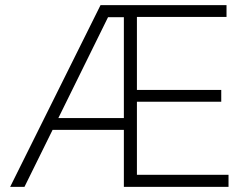

<svg xmlns="http://www.w3.org/2000/svg" viewBox="-20 -727 968 747"><path d="M371.1 -707H861.3V-661.1H512.7V-377H840.8V-331.1H512.7V-46.9H869.1V0H461.9V-221.7H184.6L75.2 0H19.5ZM461.9 -267.6V-660.2H400.4L207 -267.6Z"/></svg>

Font: Pretendard GOV ExtraLight
Style: Regular
Weight: 200
Designer: Base glyphs from Inter by Rasmus Andersson; Hangeul glyphs from Noto Sans CJK(Source Han Sans) by Jang Soo-young and Kan
Foundry: Kil Hyung-jin
Version: Version 1.309